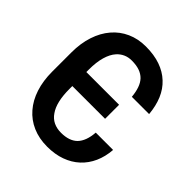

<svg xmlns="http://www.w3.org/2000/svg" viewBox="-199 -855 998 998"><g transform="rotate(45 300.0 -356.5)"><path d="M561.5 -220.7H434.1Q431.6 -187.5 422.6 -163.3Q413.6 -139.2 398.4 -123.5Q382.8 -107.9 359.9 -100.1Q336.9 -92.3 307.1 -92.3Q275.4 -92.3 251.2 -104Q227.1 -115.7 210.9 -139.6Q193.8 -163.6 185.3 -199.7Q176.8 -235.8 176.8 -284.7V-305.7H417.5V-408.7H176.8V-426.8Q176.8 -481 188 -520Q199.2 -559.1 220.2 -582.5Q235.4 -599.6 255.9 -608.9Q276.4 -618.2 301.8 -618.2Q335 -618.2 358.9 -609.9Q382.8 -601.6 398.9 -585Q414.6 -568.4 423.3 -543.2Q432.1 -518.1 435.1 -484.9H562Q557.1 -540.5 538.6 -584.5Q520 -628.4 487.3 -658.7Q454.6 -689.5 408.4 -705.6Q362.3 -721.7 301.8 -721.7Q245.1 -721.7 198.5 -700.7Q151.9 -679.7 119.1 -641.1Q85.9 -602.5 67.9 -547.9Q49.8 -493.2 49.8 -425.8V-284.7Q49.8 -217.3 67.6 -162.8Q85.4 -108.4 118.7 -70.3Q151.9 -31.7 199.5 -11Q247.1 9.8 307.1 9.8Q363.8 9.8 408.9 -6.6Q454.1 -22.9 486.8 -53.2Q519.5 -83.5 538.6 -126Q557.6 -168.5 561.5 -220.7Z"/></g></svg>

Font: Roboto Mono SemiBold
Style: Regular
Weight: 600
Monospace: yes
Designer: Google
Version: Version 3.000